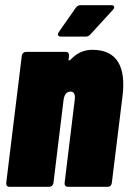

<svg xmlns="http://www.w3.org/2000/svg" viewBox="-20 -720 495 740"><path d="M409 -700H291C283 -700 277 -697 272 -690L207 -597C200 -586 203 -579 215 -579H311C318 -579 324 -582 329 -588L415 -682C424 -692 421 -700 409 -700ZM336 -528C317 -528 285 -524 256 -494C250 -487 244 -485 244 -489L246 -505C247 -514 242 -520 234 -520H80C72 -520 65 -514 64 -505L4 -15C3 -6 8 0 16 0H170C178 0 185 -6 186 -15L225 -335C228 -356 237 -367 252 -367C265 -367 271 -356 268 -335L229 -15C228 -6 233 0 242 0H395C404 0 410 -6 411 -15L452 -348C466 -459 434 -528 336 -528Z"/></svg>

Font: Barlow Condensed Black
Style: Italic
Weight: 900
Width: 3
Italic angle: -7°
Designer: Jeremy Tribby
Foundry: Tribby Type
Version: Version 1.422;hotconv 1.0.109;makeotfexe 2.5.65596